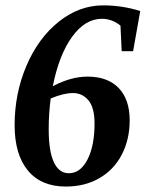

<svg xmlns="http://www.w3.org/2000/svg" viewBox="-20 -682 540 712"><path d="M224.1 9.8Q132.3 9.8 83.3 -49.8Q34.2 -109.4 34.2 -217.8Q34.2 -335.4 78.1 -438.2Q122.1 -541 198 -601.6Q273.9 -662.1 362.3 -662.1Q433.1 -662.1 500 -641.1L473.6 -492.2H431.2L426.8 -586.9Q395.5 -612.3 357.9 -612.3Q295.4 -612.3 247.1 -545.2Q198.7 -478 175.8 -362.3Q243.2 -397.9 304.7 -397.9Q379.4 -397.9 420.2 -355.5Q460.9 -313 460.9 -235.8Q460.9 -165.5 431.9 -109.1Q402.8 -52.7 348.9 -21.5Q294.9 9.8 224.1 9.8ZM160.6 -202.6Q160.6 -121.6 179.7 -80.6Q198.7 -39.6 235.4 -39.6Q278.3 -39.6 304.4 -90.3Q330.6 -141.1 330.6 -224.1Q330.6 -282.7 308.1 -309.8Q285.6 -336.9 250.5 -336.9Q215.8 -336.9 168 -316.9Q160.6 -261.2 160.6 -202.6Z"/></svg>

Font: Liberation Serif
Style: Bold Italic
Weight: 700
Italic angle: -16.333°
Designer: Steve Matteson
Foundry: Ascender Corporation
Version: Version 2.1.5